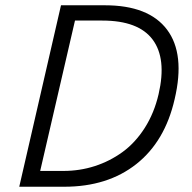

<svg xmlns="http://www.w3.org/2000/svg" viewBox="-20 -710 730 730"><path d="M53.2 0 211.9 -689.9H378.9Q545.4 -689.9 615 -597.4Q684.6 -504.9 644 -333Q607.4 -172.4 498.3 -86.2Q389.2 0 224.1 0ZM132.8 -60.1H221.2Q283.2 -60.1 340.1 -78.4Q397 -96.7 445.6 -131.8Q494.1 -167 530.3 -223.6Q566.4 -280.3 583 -352.1Q614.3 -487.3 560.3 -559.6Q506.3 -631.8 369.1 -631.8H265.1Z"/></svg>

Font: HK Grotesk Light Italic
Style: Regular
Weight: 300
Italic angle: -13°
Designer: Alfredo Marco Pradil and Stefan Peev
Foundry: Hanken Design Co.
Version: Version 1.000;PS 001.000;hotconv 1.0.88;makeotf.lib2.5.64775